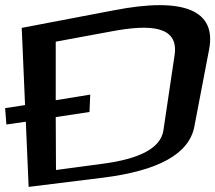

<svg xmlns="http://www.w3.org/2000/svg" viewBox="-140 -697 842 751"><path d="M-39 -221 -28 34 263 -2C478 -29 599 -94 620 -201L678 -504C707 -656 580 -710 307 -657L-55 -588L-42 -286L-120 -274L-115 -210ZM543 -482 499 -186C488 -118 407 -75 258 -56L79 -32L78 -239L210 -259L213 -327L78 -305V-534L300 -575C441 -601 560 -599 543 -482Z"/></svg>

Font: Gamestation Warped
Style: Regular
Weight: 400
Designer: Jonas Hecksher
Foundry: Jonas Hecksher, Playtypeª, e-types AS
Version: Version 1.003